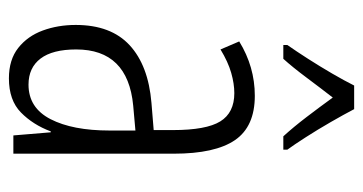

<svg xmlns="http://www.w3.org/2000/svg" viewBox="-212 -593 815 431"><g transform="rotate(90 195.5 -377.5)"><path d="M195 -542Q264 -542 294.5 -497.5Q325 -453 325 -360V0H284L277 -84H275Q260 -44 232.5 -17Q205 10 156 10Q114 10 87.5 -11Q61 -32 48.5 -66Q36 -100 36 -140Q36 -219 81.5 -261Q127 -303 211 -310L272 -315V-358Q272 -433 252.5 -464.5Q233 -496 189 -496Q168 -496 143.5 -489Q119 -482 91 -465L73 -507Q130 -542 195 -542ZM217 -269Q91 -257 91 -141Q91 -88 111.5 -61Q132 -34 170 -34Q222 -34 247.5 -83.5Q273 -133 273 -216V-274ZM225 -765Q237 -742 254 -712.5Q271 -683 288 -656.5Q305 -630 316 -615V-606H286Q265 -629 242.5 -658.5Q220 -688 199 -717Q178 -690 154.5 -658.5Q131 -627 112 -606H81V-615Q95 -635 112 -661.5Q129 -688 145 -715.5Q161 -743 172 -765Z"/></g></svg>

Font: Noto Sans Thai ExtCond Light
Style: Regular
Weight: 300
Width: 2
Designer: Monotype Design Team
Foundry: Monotype Imaging Inc.
Version: Version 2.002; ttfautohint (v1.8.4.7-5d5b)